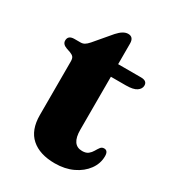

<svg xmlns="http://www.w3.org/2000/svg" viewBox="-154 -698 725 800"><g transform="rotate(30 208.0 -298.0)"><path d="M55.5 -421 36.5 -427.5Q14 -435.5 14 -453Q14 -478 44.5 -478H73.5Q84 -478 92.2 -482.8Q100.5 -487.5 111.5 -500L179 -579.5Q205 -608.5 228 -608.5Q254.5 -608.5 254.5 -577V-478H364.5Q394 -478 394 -455.5Q394 -439.5 378 -428.5Q362 -417.5 326.5 -417.5H254.5V-162.5Q254.5 -89.5 305 -89.5Q323.5 -89.5 333.8 -97.8Q344 -106 350.2 -117Q356.5 -128 362.8 -136.5Q369 -145 380 -145Q399 -145 399 -118.5Q399 -83 377.2 -53.2Q355.5 -23.5 318 -5.8Q280.5 12 232 12Q159 12 118.5 -23.8Q78 -59.5 78 -131.5V-389.5Q78 -403.5 72.8 -410Q67.5 -416.5 55.5 -421Z"/></g></svg>

Font: Fraunces 9pt
Style: Bold
Weight: 700
Version: Version 1.000;[b76b70a41]